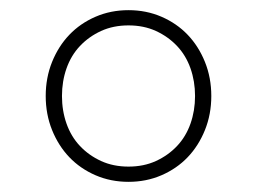

<svg xmlns="http://www.w3.org/2000/svg" viewBox="-20 -730 506 378"><path d="M233 -372Q198 -372 168 -385Q138 -398 116.5 -420.5Q95 -443 82.5 -474Q70 -505 70 -541Q70 -577 82.5 -608Q95 -639 116.5 -661.5Q138 -684 168 -697Q198 -710 233 -710Q268 -710 298 -697Q328 -684 349.5 -661.5Q371 -639 383.5 -608Q396 -577 396 -541Q396 -505 383.5 -474Q371 -443 349.5 -420.5Q328 -398 298 -385Q268 -372 233 -372ZM233 -402Q263 -402 287 -413Q311 -424 328.5 -442.5Q346 -461 355 -486.5Q364 -512 364 -541Q364 -570 355 -595.5Q346 -621 328.5 -639.5Q311 -658 287 -669Q263 -680 233 -680Q203 -680 179 -669Q155 -658 137.5 -639.5Q120 -621 111 -595.5Q102 -570 102 -541Q102 -512 111 -486.5Q120 -461 137.5 -442.5Q155 -424 179 -413Q203 -402 233 -402Z"/></svg>

Font: IBM Plex Sans Hebrew ExtraLight
Style: Regular
Weight: 200
Designer: Mike Abbink, Paul van der Laan, Pieter van Rosmalen, Yanek Iontef
Foundry: Bold Monday
Version: Version 1.2